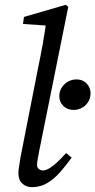

<svg xmlns="http://www.w3.org/2000/svg" viewBox="-20 -760 394 793"><path d="M112 13Q89 13 72.5 -1.5Q56 -16 56 -45Q56 -56 58.5 -71Q61 -86 65 -112L137 -478Q148 -530 157 -581Q166 -632 173 -684L192 -653L75 -661L79 -690L251 -740L262 -732L142 -137Q138 -117 135.5 -102Q133 -87 133 -79Q133 -68 140.5 -62Q148 -56 158 -56Q174 -56 198.5 -75Q223 -94 253 -128L276 -109Q255 -80 230.5 -51.5Q206 -23 177 -5Q148 13 112 13ZM284 -306Q259 -306 242 -322Q225 -338 225 -363Q225 -383 235 -398.5Q245 -414 261 -423Q277 -432 296 -432Q322 -432 338 -415Q354 -398 354 -375Q354 -355 344.5 -339.5Q335 -324 319 -315Q303 -306 284 -306Z"/></svg>

Font: Source Serif 4
Style: Italic
Weight: 400
Italic angle: -12°
Designer: Frank Grießhammer
Foundry: Adobe Systems Incorporated
Version: Version 4.004;hotconv 1.0.116;makeotfexe 2.5.65601